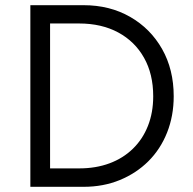

<svg xmlns="http://www.w3.org/2000/svg" viewBox="-20 -720 743 740"><path d="M97 0V-700H302Q403 -700 481.5 -655Q560 -610 604.8 -531Q649.5 -452 649.5 -349Q649.5 -273.5 624 -209.2Q598.5 -145 551.8 -98.5Q505 -52 441.5 -26Q378 0 302 0ZM173 -71H285Q349.5 -71 402 -90.5Q454.5 -110 492.2 -146.8Q530 -183.5 550.2 -234.8Q570.5 -286 570.5 -349Q570.5 -434.5 535.2 -497.2Q500 -560 435.8 -594.8Q371.5 -629.5 285 -629.5H173Z"/></svg>

Font: Geologica Cursive ExtraLight
Style: Regular
Weight: 250
Designer: Sindre Bremnes, Frode Helland
Foundry: Monokrom Skriftforlag AS
Version: Version 1.010;gftools[0.9.28]